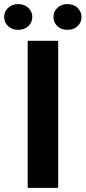

<svg xmlns="http://www.w3.org/2000/svg" viewBox="-61 -908 414 928"><path d="M220.2 0H72.8V-710.9H220.2ZM265.1 -763.7Q235.4 -763.7 216.3 -781.7Q197.3 -799.8 197.3 -825.7Q197.3 -852.1 216.3 -870.1Q235.4 -888.2 265.1 -888.2Q294.9 -888.2 314 -870.1Q333 -852.1 333 -825.7Q333 -799.8 314 -781.7Q294.9 -763.7 265.1 -763.7ZM26.9 -763.7Q-2.4 -763.7 -21.7 -781.7Q-41 -799.8 -41 -825.7Q-41 -852.1 -21.7 -870.1Q-2.4 -888.2 26.9 -888.2Q56.6 -888.2 75.9 -870.1Q95.2 -852.1 95.2 -825.7Q95.2 -799.8 75.9 -781.7Q56.6 -763.7 26.9 -763.7Z"/></svg>

Font: Heebo
Style: Bold
Weight: 700
Designer: Oded Ezer
Foundry: Ezer Type House
Version: Version 3.100